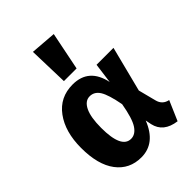

<svg xmlns="http://www.w3.org/2000/svg" viewBox="-242 -950 1082 1082"><g transform="rotate(-45 298.5 -409.5)"><path d="M223 -836 377 -824 331 -596H230ZM251 -548Q380 -548 409 -410L425 -531H560L491 -260L518 -155Q529 -110 574 -101L523 17Q424 4 406 -77L399 -113Q348 17 235 17Q141 17 86.5 -55Q32 -127 32 -261Q32 -389 90.5 -468.5Q149 -548 251 -548ZM192 -261Q192 -98 268 -98Q303 -98 328 -136Q353 -174 370 -272Q353 -363 331 -398Q309 -433 272 -433Q235 -433 213.5 -389.5Q192 -346 192 -261Z"/></g></svg>

Font: FiraGO
Style: Bold
Weight: 700
Designer: bBox Type
Foundry: bBox Type GmbH
Version: Version 1.001;PS 001.001;hotconv 1.0.88;makeotf.lib2.5.64775